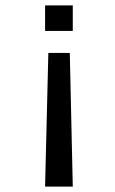

<svg xmlns="http://www.w3.org/2000/svg" viewBox="-20 -519 423 707"><path d="M146 168 158 -324H237L248 168ZM146 -405V-499H248V-405Z"/></svg>

Font: Maven Pro Medium
Style: Regular
Weight: 500
Designer: Joe Prince
Foundry: Joe Prince
Version: Version 2.103